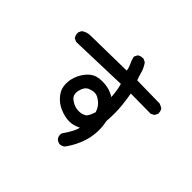

<svg xmlns="http://www.w3.org/2000/svg" viewBox="-184 -1038 1368 1368"><g transform="rotate(45 500.0 -354.0)"><path d="M513.7 21.5Q513.7 16.6 515.6 7.8Q550.8 -43.9 564.5 -73.2Q573.2 -92.8 579.1 -113.3Q532.2 -90.8 495.1 -90.8Q447.3 -90.8 394.5 -114.3Q356.4 -131.8 329.6 -160.6Q302.7 -189.5 293 -218.8Q286.1 -240.2 286.1 -266.6Q286.1 -313.5 307.6 -358.4Q325.2 -395.5 354 -423.3Q382.8 -451.2 421.9 -457Q441.4 -460 459 -460Q511.7 -460 550.8 -442.4Q567.4 -435.5 583 -425.8Q579.1 -471.7 575.7 -488.3Q572.3 -504.9 571.3 -512.7Q568.4 -526.4 564.5 -540L127 -526.4L102.5 -538.1Q89.8 -555.7 89.8 -577.1Q89.8 -580.1 89.8 -585.9L101.6 -609.4Q131.8 -630.9 168 -630.9L527.3 -636.7Q522.5 -665 512.7 -685.5Q499 -711.9 492.2 -743.2L504.9 -768.6Q522.5 -781.2 543.9 -781.2Q546.9 -781.2 552.7 -781.2L576.2 -769.5Q599.6 -736.3 609.4 -701.2Q617.2 -669.9 628.9 -640.6L859.4 -636.7L888.7 -623Q897.5 -612.3 899.9 -603Q902.3 -593.8 902.3 -587.9Q902.3 -582 902.3 -576.2L889.6 -552.7L865.2 -540L663.1 -542Q672.9 -483.4 677.2 -442.4Q681.6 -401.4 681.6 -363.3Q681.6 -325.2 678.7 -279.3Q687.5 -237.3 687.5 -196.3Q687.5 -120.1 657.2 -47.9Q634.8 6.8 597.7 57.6Q581.1 70.3 561.5 72.3Q542 70.3 527.3 57.6Q513.7 42 513.7 21.5ZM495.1 -361.3Q485.4 -364.3 472.2 -364.3Q459 -364.3 438.5 -357.4Q407.2 -348.6 394.5 -318.4Q382.8 -292 382.8 -269.5Q382.8 -244.1 398.4 -227.5Q420.9 -208 443.4 -199.2Q465.8 -190.4 492.7 -190.4Q519.5 -190.4 546.9 -206.1Q562.5 -217.8 580.1 -270.5Q567.4 -310.5 541.5 -333Q515.6 -355.5 495.1 -361.3Z"/></g></svg>

Font: JasonHandwriting2
Style: SemiBold
Weight: 600
Version: Version 1.04.7